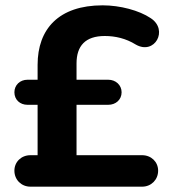

<svg xmlns="http://www.w3.org/2000/svg" viewBox="-20 -700 640 720"><path d="M94 0H513C547 0 573 -26 573 -60C573 -93 547 -118 513 -118H267V-307H386C414 -307 436 -326 436 -354C436 -381 414 -401 386 -401H267V-462C267 -528 300 -565 373 -565C412 -565 452 -556 489 -533C560 -492 613 -588 545 -632C502 -661 430 -680 365 -680C200 -680 121 -591 121 -457V-401H83C55 -401 34 -381 34 -354C34 -326 55 -307 83 -307H121V-118H94C60 -118 34 -93 34 -60C34 -26 60 0 94 0Z"/></svg>

Font: SN Pro
Style: Bold
Weight: 700
Designer: Tobias Whetton
Foundry: Supernotes
Version: Version 1.003;Glyphs 3.3 (3324)